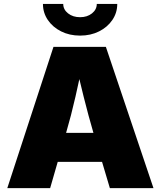

<svg xmlns="http://www.w3.org/2000/svg" viewBox="-20 -969 828 989"><path d="M17.6 0 255.4 -727.5H525.4L770.5 0H545.9L461.9 -282.2Q435.1 -374 410.9 -470.9Q386.7 -567.9 364.7 -665H411.6Q390.6 -567.9 368.7 -470.9Q346.7 -374 319.8 -282.2L238.3 0ZM193.8 -135.3V-284.7H594.2V-135.3ZM392.6 -785.6Q337.9 -785.6 294.7 -807.4Q251.5 -829.1 226.3 -866.2Q201.2 -903.3 201.2 -948.7H305.7Q305.7 -919.9 330.6 -900.1Q355.5 -880.4 392.6 -880.4Q429.2 -880.4 453.9 -900.1Q478.5 -919.9 478.5 -948.7H584Q584 -903.3 558.8 -866.2Q533.7 -829.1 490.5 -807.4Q447.3 -785.6 392.6 -785.6Z"/></svg>

Font: Inter 18pt Black
Style: Regular
Weight: 900
Designer: Rasmus Andersson
Foundry: rsms
Version: Version 4.001;git-66647c0bb